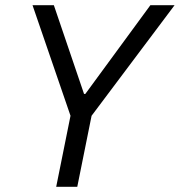

<svg xmlns="http://www.w3.org/2000/svg" viewBox="-20 -718 691 738"><path d="M277 0H196L251 -273L105 -698H187L303 -357H308L558 -698H651L332 -273Z"/></svg>

Font: IBM Plex Sans
Style: Italic
Weight: 400
Italic angle: -11.31°
Designer: Mike Abbink, Paul van der Laan, Pieter van Rosmalen
Foundry: Bold Monday
Version: Version 3.201